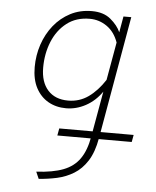

<svg xmlns="http://www.w3.org/2000/svg" viewBox="-55 -570 718 882"><g transform="rotate(5 304.0 -128.5)"><path d="M156.5 266 142.5 234Q218.5 230 266.8 211.5Q315 193 342 154.2Q369 115.5 380 52L417.5 -159Q387 -115 343.5 -91.5Q300 -68 253.5 -68Q207 -68 171 -88.5Q135 -109 114.2 -148.2Q93.5 -187.5 93.5 -244Q93.5 -298.5 110.2 -348.5Q127 -398.5 158.5 -437.8Q190 -477 234.2 -500Q278.5 -523 333.5 -523Q387.5 -523 420.2 -495.5Q453 -468 466.5 -437L479.5 -511H515.5L416 56Q404.5 121 378.8 161.2Q353 201.5 317.2 223.2Q281.5 245 240.2 254Q199 263 156.5 266ZM259.5 -104Q311.5 -104 352.8 -133.2Q394 -162.5 427.5 -214L458.5 -389Q441.5 -437 405.8 -462Q370 -487 326.5 -487Q264 -487 220.8 -453.5Q177.5 -420 155 -365Q132.5 -310 132.5 -245Q132.5 -178.5 166 -141.2Q199.5 -104 259.5 -104ZM224.5 60 230.5 27H573.5L567.5 60Z"/></g></svg>

Font: Overpass Thin
Style: Italic
Weight: 250
Italic angle: -10°
Designer: Delve Withrington, Dave Bailey, Thomas Jockin
Foundry: Delve Fonts LLC
Version: Version 4.000